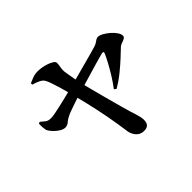

<svg xmlns="http://www.w3.org/2000/svg" viewBox="-173 -1036 1346 1346"><g transform="rotate(-45 500.0 -363.0)"><path d="M566 49Q528 49 505 21Q482 -7 479 -48Q475 -76 469 -115Q463 -154 454.5 -199Q446 -244 436 -291Q426 -338 415 -383.5Q404 -429 394 -468Q387 -494 379 -525.5Q371 -557 361.5 -587.5Q352 -618 343.5 -643.5Q335 -669 327 -684Q318 -703 295.5 -714.5Q273 -726 241 -735L240 -749Q262 -759 284.5 -767Q307 -775 335 -775Q353 -775 375.5 -771Q398 -767 419.5 -759.5Q441 -752 456 -742Q471 -732 471 -720Q471 -703 467 -684Q463 -665 464 -643Q466 -630 470 -605Q474 -580 479.5 -550.5Q485 -521 491 -496Q504 -443 519 -387.5Q534 -332 547.5 -280Q561 -228 573.5 -185Q586 -142 594 -113Q599 -99 605 -79.5Q611 -60 615.5 -41Q620 -22 620 -8Q620 21 607 35Q594 49 566 49ZM622 -308Q651 -346 677 -388Q703 -430 723 -467.5Q743 -505 754 -530Q758 -541 754.5 -544Q751 -547 740 -545Q725 -541 700 -534Q675 -527 643.5 -518Q612 -509 577.5 -498.5Q543 -488 508.5 -478Q474 -468 444 -459Q415 -451 383.5 -440.5Q352 -430 325 -420.5Q298 -411 283 -405Q249 -390 231 -374Q213 -358 193 -358Q173 -358 151.5 -371.5Q130 -385 112 -404Q94 -423 86 -439Q82 -451 80.5 -470Q79 -489 80 -509L93 -514Q110 -500 124.5 -488Q139 -476 164 -476Q179 -475 208.5 -480.5Q238 -486 276.5 -495Q315 -504 356 -514Q397 -524 434 -534Q467 -542 513 -554.5Q559 -567 605 -579.5Q651 -592 688 -602Q725 -612 740 -617Q758 -623 773.5 -635Q789 -647 802 -647Q818 -647 840 -635Q862 -623 883.5 -604.5Q905 -586 919 -565.5Q933 -545 933 -529Q933 -516 920.5 -509Q908 -502 893 -497.5Q878 -493 869 -485Q845 -462 809.5 -429Q774 -396 731 -361Q688 -326 637 -296Z"/></g></svg>

Font: Noto Serif TC
Style: Bold
Weight: 700
Designer: Ryoko NISHIZUKA 西塚涼子 (kana & ideographs); Frank Grießhammer (Latin, Greek & Cyrillic); Wenlong ZHANG 张文龙 (bopomofo); San
Foundry: Adobe
Version: Version 2.002-H1;hotconv 1.1.0;makeotfexe 2.6.0